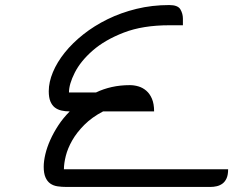

<svg xmlns="http://www.w3.org/2000/svg" viewBox="-20 -740 923 760"><path d="M883 -70Q883 -48 877 -34.5Q871 -21 861 -13.5Q851 -6 838.5 -3Q826 0 813 0H243Q224 0 207.5 -2.5Q191 -5 179 -13.5Q167 -22 160 -38Q153 -54 153 -80Q153 -102 159.5 -129.5Q166 -157 179 -186Q192 -215 211 -244Q230 -273 256 -299Q238 -299 223 -302.5Q208 -306 197 -314.5Q186 -323 179.5 -338.5Q173 -354 173 -379Q173 -415 189.5 -454.5Q206 -494 236.5 -532Q267 -570 310 -604Q353 -638 406 -664Q459 -690 520.5 -705Q582 -720 650 -720Q684 -720 694 -703Q704 -686 704 -666V-640H650Q545 -640 470 -611Q395 -582 347 -540Q299 -498 276 -452.5Q253 -407 253 -374H360Q389 -388 422.5 -395.5Q456 -403 494 -403Q511 -403 528 -398Q545 -393 559 -381Q573 -369 581.5 -349Q590 -329 590 -299H388Q344 -276 314 -246Q284 -216 266 -184.5Q248 -153 240.5 -123Q233 -93 233 -70Z"/></svg>

Font: Warnes
Style: Regular
Weight: 400
Designer: Eduardo Rodriguez Tunni
Foundry: Eduardo Rodriguez Tunni
Version: Version 1.001